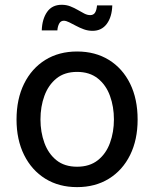

<svg xmlns="http://www.w3.org/2000/svg" viewBox="-20 -767 642 799"><path d="M300.8 11.7Q225.1 11.7 168.5 -23.4Q111.8 -58.6 80.3 -122.1Q48.8 -185.5 48.8 -269.5Q48.8 -355 80.3 -418.7Q111.8 -482.4 168.5 -517.6Q225.1 -552.7 300.8 -552.7Q376.5 -552.7 433.3 -517.6Q490.2 -482.4 521.5 -418.7Q552.7 -355 552.7 -269.5Q552.7 -185.5 521.5 -122.1Q490.2 -58.6 433.3 -23.4Q376.5 11.7 300.8 11.7ZM300.8 -73.2Q353 -73.2 387.2 -100.3Q421.4 -127.4 437.7 -172.4Q454.1 -217.3 454.1 -270Q454.1 -322.8 437.7 -367.9Q421.4 -413.1 387.2 -440.4Q353 -467.8 300.8 -467.8Q248.5 -467.8 214.8 -440.4Q181.2 -413.1 164.8 -368.2Q148.4 -323.2 148.4 -270Q148.4 -217.3 164.8 -172.4Q181.2 -127.4 214.8 -100.3Q248.5 -73.2 300.8 -73.2ZM365.2 -638.7Q346.2 -638.7 328.9 -645Q311.5 -651.4 296.1 -659.7Q280.8 -668 267.8 -674.3Q254.9 -680.7 245.6 -680.7Q232.4 -680.7 226.1 -668.5Q219.7 -656.2 218.8 -640.6H153.8Q155.3 -687.5 176 -717.3Q196.8 -747.1 236.8 -747.1Q256.3 -747.1 272.9 -740.5Q289.6 -733.9 303.7 -725.6Q317.9 -717.3 330.6 -710.7Q343.3 -704.1 355.5 -704.1Q368.7 -704.1 375.2 -713.9Q381.8 -723.6 383.8 -744.6H447.3Q445.8 -696.3 424.3 -667.5Q402.8 -638.7 365.2 -638.7Z"/></svg>

Font: Inter Cardless
Style: Regular
Weight: 400
Designer: Rasmus Andersson
Foundry: rsms
Version: Version 4.001;git-9221beed3